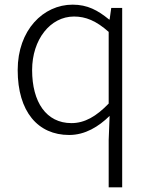

<svg xmlns="http://www.w3.org/2000/svg" viewBox="-20 -567 645 825"><path d="M447 238H505V-533H458L451 -483H449C400 -523 356 -547 292 -547C166 -547 56 -438 56 -266C56 -87 143 13 277 13C346 13 404 -23 451 -69L447 35ZM287 -38C179 -38 118 -128 118 -266C118 -397 196 -496 298 -496C348 -496 393 -478 447 -430V-122C394 -67 344 -38 287 -38Z"/></svg>

Font: Noto Sans CJK JP Light
Style: Regular
Weight: 300
Designer: Ryoko NISHIZUKA (kana & ideographs); Paul D. Hunt (Latin, Greek & Cyrillic); Wenlong ZHANG (bopomofo); Sandoll Communica
Foundry: Adobe Systems Incorporated
Version: Version 1.004;PS 1.004;hotconv 1.0.82;makeotf.lib2.5.63406